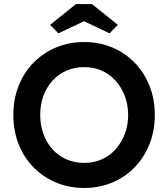

<svg xmlns="http://www.w3.org/2000/svg" viewBox="-20 -920 833 950"><path d="M46 -351Q46 -429 72 -495Q98 -561 145.5 -609.5Q193 -658 257 -685Q321 -712 396 -712Q472 -712 536 -685Q600 -658 647 -609Q694 -560 720 -494.5Q746 -429 746 -351Q746 -274 720 -208Q694 -142 647 -93Q600 -44 536 -17Q472 10 396 10Q321 10 257 -17Q193 -44 145.5 -92.5Q98 -141 72 -207Q46 -273 46 -351ZM614 -351Q614 -402 597.5 -445Q581 -488 552 -520.5Q523 -553 483.5 -570.5Q444 -588 396 -588Q349 -588 309 -570.5Q269 -553 240 -521Q211 -489 195 -446Q179 -403 179 -351Q179 -300 195 -256.5Q211 -213 240 -181Q269 -149 309 -131.5Q349 -114 396 -114Q444 -114 483.5 -131.5Q523 -149 552 -181.5Q581 -214 597.5 -257Q614 -300 614 -351ZM356 -900H435L563 -797L522 -755L396 -815L269 -755L228 -797Z"/></svg>

Font: Mach Medium
Style: Regular
Weight: 500
Version: Version 1.002